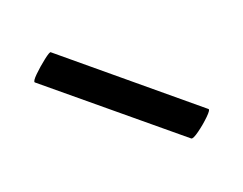

<svg xmlns="http://www.w3.org/2000/svg" viewBox="-31 -356 385 304"><g transform="rotate(30 161.5 -204.5)"><path d="M32 -154Q29 -154 28 -167Q27 -180 27.5 -194Q28 -208 30 -208L291 -255Q294 -256 295 -242.5Q296 -229 295 -215.5Q294 -202 291 -201Z"/></g></svg>

Font: Cormorant
Style: Bold
Weight: 700
Designer: Christian Thalmann (Catharsis Fonts)
Foundry: Catharsis Fonts
Version: Version 4.000